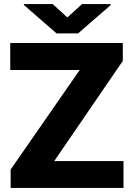

<svg xmlns="http://www.w3.org/2000/svg" viewBox="-20 -922 650 942"><path d="M246.1 -131.8H585.9V0H32.2V-90.3L371.1 -578.6H30.3V-710.9H582.5V-623ZM310.5 -836.4 382.3 -901.9H522.5V-896.5L363.3 -758.3H257.3L97.2 -897.5V-901.9H238.8Z"/></svg>

Font: Roboto Black
Style: Regular
Weight: 900
Designer: Google
Version: Version 2.134; 2016